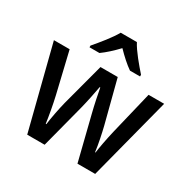

<svg xmlns="http://www.w3.org/2000/svg" viewBox="-169 -927 1079 1089"><g transform="rotate(30 370.5 -383.0)"><path d="M423 -766H317C293 -722 241 -659 205 -617V-606H270C301 -628 336 -660 369 -695C403 -660 438 -628 470 -606H536V-617C500 -658 446 -721 423 -766ZM405 -285 476 0H592L732 -540H630L562 -258C549 -203 537 -139 533 -106H530C524 -155 510 -220 500 -261L428 -540H315L241 -262C229 -215 216 -146 211 -106H207C201 -151 189 -219 176 -275L113 -540H10L147 0H261L335 -284C347 -331 362 -403 368 -439H372C378 -404 393 -332 405 -285Z"/></g></svg>

Font: Noto Sans Arabic UI SmCn Md
Style: Regular
Weight: 500
Width: 4
Designer: Monotype Design Team, Nadine Chahine and Nizar Qandah
Foundry: Monotype Imaging Inc.
Version: Version 2.010